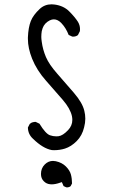

<svg xmlns="http://www.w3.org/2000/svg" viewBox="-20 -729 540 867"><path d="M224.1 -50.8Q250 -50.8 273.4 -58.1Q301.3 -66.9 326.2 -91.8Q351.1 -116.7 359.9 -154.3Q365.2 -174.3 365.2 -192.9Q365.2 -211.4 360.8 -228.5Q352.5 -264.6 313.7 -309.8Q274.9 -355 238.3 -396.5Q201.7 -438 187.5 -471.2Q173.3 -504.4 168.5 -540.5Q166.5 -554.2 166.5 -562Q166.5 -569.8 167 -575.2Q167.5 -588.4 172.4 -601.6Q180.7 -625 205.1 -637.2Q214.4 -641.6 223.1 -641.6Q240.7 -641.6 256.8 -625Q277.8 -603 290 -571.3L305.7 -564Q307.6 -563.5 309.6 -563.5Q323.2 -563.5 332 -570.8L340.8 -588.4Q341.3 -593.3 341.3 -597.9Q341.3 -602.5 340.6 -606.7Q339.8 -610.8 338.9 -614.7Q336.4 -623 332 -630.4Q317.9 -652.3 292.5 -677.7Q267.1 -703.1 226.6 -708.5Q219.7 -709.5 212.9 -709.5Q181.6 -709.5 159.2 -688.5Q129.9 -661.1 119.1 -633.8Q107.9 -605.5 106 -560.5Q106 -557.1 106 -553.2Q106 -511.7 125 -463.9Q146 -411.6 188 -364.3Q230 -316.9 263.4 -278.1Q296.9 -239.3 304.7 -205.1Q306.6 -195.8 306.6 -187.5Q306.6 -161.6 287.6 -141.6Q263.7 -116.2 243.7 -113.8Q238.8 -113.3 233.9 -113.3Q219.7 -113.3 205.6 -118.2Q186 -125 158.2 -170.4L142.1 -178.2Q140.6 -178.7 139.4 -178.7Q138.2 -178.7 136.7 -178.5Q135.3 -178.2 133.3 -178Q131.3 -177.7 129.2 -177.2Q127 -176.8 125 -176Q123 -175.3 121.1 -174.3Q117.7 -172.4 114.3 -169.4L106 -153.3Q106.4 -123 128.9 -102.5Q173.8 -58.6 213.9 -51.3Q219.2 -50.8 224.1 -50.8ZM278.8 116.7Q280.8 117.2 282.7 117.2Q284.7 117.2 287.6 116.7Q293.9 115.7 298.8 111.8L305.2 99.6Q305.2 78.1 300.3 59.3Q295.4 40.5 277.6 22.7Q259.8 4.9 231.9 -1Q225.1 -2.4 219.2 -2.4Q198.2 -2.4 182.1 13.7Q165 30.8 165 56.6Q165 77.1 178.2 89.8Q189.9 101.6 206.5 103Q209.5 103.5 212.9 103.5Q230.5 103.5 252 95.7L259.3 93.3L267.1 111.3Z"/></svg>

Font: NaikaiFont
Style: Light
Weight: 300
Version: Version 1.89